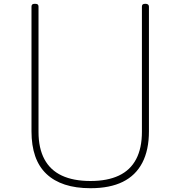

<svg xmlns="http://www.w3.org/2000/svg" viewBox="-20 -973 951 1012"><path d="M457 19Q380 19 322 0Q264 -19 224.5 -56.5Q185 -94 165.5 -150Q146 -206 146 -281V-938Q146 -946 150 -949.5Q154 -953 164 -953Q175 -953 179 -949.5Q183 -946 183 -938V-278Q183 -192 214 -134Q245 -76 306 -47.5Q367 -19 457 -19Q546 -19 606.5 -47.5Q667 -76 697.5 -134Q728 -192 728 -278V-938Q728 -946 732 -949.5Q736 -953 746 -953Q765 -953 765 -938V-281Q765 -182 730 -115Q695 -48 627 -14.5Q559 19 457 19Z"/></svg>

Font: Playwrite US Modern Thin
Style: Regular
Weight: 250
Designer: Veronika Burian, José Scaglione
Foundry: TypeTogether
Version: Version 1.003